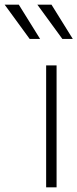

<svg xmlns="http://www.w3.org/2000/svg" viewBox="-129 -808 334 828"><path d="M70 0H115V-526H70ZM-109 -788 -1 -640H44L-48 -788ZM32 -788 140 -640H185L93 -788Z"/></svg>

Font: Mluvka ExtraLight
Style: Regular
Weight: 200
Designer: Modified by Jiří Krblich, Original typeface by Gumpita Rahayu
Foundry: Gumpita Rahayu & Jiří Krblich
Version: Version 2.000;Glyphs 3.1.1 (3134)